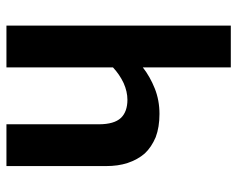

<svg xmlns="http://www.w3.org/2000/svg" viewBox="-92 -662 754 611"><g transform="rotate(90 285.5 -357.0)"><path d="M195 -339V0H62V-714H195V-434C214 -449 237 -462 262 -472C287 -482 314 -487 343 -487C371 -487 396 -483 417 -475C438 -466 455 -455 469 -440C482 -425 492 -407 499 -386C506 -365 509 -342 509 -317V0H376V-294C376 -327 369 -350 356 -364C343 -378 323 -385 298 -385C281 -385 263 -381 245 -373C226 -364 210 -353 195 -339Z"/></g></svg>

Font: Holmes&Hills Bold
Style: Bold
Weight: 500
Designer: Noopur Datye, Girish Dalvi, Yashodeep Gholap, Pallavi Karambelkar
Foundry: Ek Type
Version: ""